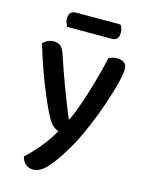

<svg xmlns="http://www.w3.org/2000/svg" viewBox="-125 -727 755 992"><g transform="rotate(15 253.0 -230.5)"><path d="M158 -109Q133 -158 97 -248Q61 -338 27 -452Q36 -463 51 -470.5Q66 -478 83 -478Q105 -478 119 -467.5Q133 -457 142 -431Q169 -350 198 -271.5Q227 -193 262 -109H266Q281 -141 296.5 -184Q312 -227 327 -275Q342 -323 355 -372.5Q368 -422 378 -467Q388 -472 398.5 -475Q409 -478 423 -478Q445 -478 460 -467.5Q475 -457 475 -435Q475 -409 461.5 -355.5Q448 -302 426 -237.5Q404 -173 376 -107Q348 -41 320 10Q270 98 229.5 144Q189 190 153 190Q125 190 108.5 174.5Q92 159 88 136Q104 122 123 102Q142 82 161 59Q180 36 197 11.5Q214 -13 226 -36Q209 -41 193 -55.5Q177 -70 158 -109ZM130 -568Q126 -576 122 -586.5Q118 -597 118 -609Q118 -632 128.5 -641.5Q139 -651 156 -651H394Q406 -634 406 -610Q406 -587 396 -577.5Q386 -568 368 -568Z"/></g></svg>

Font: Baloo Chettan 2 Medium
Style: Regular
Weight: 500
Designer: Maithili Shingre, Unnati Kotecha and Ek Type
Foundry: Ek Type
Version: Version 1.640;hotconv 1.0.111;makeotfexe 2.5.65597; ttfautoh